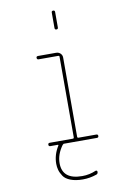

<svg xmlns="http://www.w3.org/2000/svg" viewBox="-104 -819 709 1097"><g transform="rotate(-10 250.0 -270.5)"><path d="M275.4 -660.2V-750Q275.4 -759.8 285.2 -759.8Q294.9 -759.8 294.9 -750V-660.2Q294.9 -650.4 285.2 -650.4Q275.4 -650.4 275.4 -660.2ZM134.8 0Q125 0 125 -9.8Q125 -19.5 134.8 -19.5H269.5Q274.4 -19.5 275.4 -25.4V-495.1Q275.4 -500 269.5 -500H155.3Q145.5 -500 145 -509.8Q144.5 -519.5 155.3 -519.5H259.8Q274.4 -519.5 284.7 -509.8Q294.9 -500 294.9 -485.4V-25.4Q294.9 -20.5 299.8 -19.5H405.3Q415 -19.5 415 -9.8Q415 0 405.3 0H211.9Q210.9 0 205.1 5.9Q169.9 54.7 169.9 105.5Q169.9 200.2 285.2 200.2Q327.1 200.2 365.2 183.6Q369.1 182.6 372.1 184.6Q375 186.5 375 191.4Q375 203.1 365.2 206.1Q326.2 219.7 285.2 219.7Q244.1 219.7 214.8 208.5Q185.5 197.3 172.9 178.2Q160.2 159.2 155.3 141.6Q150.4 124 150.4 105.5Q150.4 52.7 180.7 4.9Q181.6 3.9 181.2 2Q180.7 0 179.7 0Z"/></g></svg>

Font: Rounded-X Mgen+ 2m thin
Style: Regular
Weight: 100
Designer: [Source Han Sans]
Ryoko NISHIZUKA  (kana & ideographs); Paul D. Hunt (Latin, Greek & Cyrillic); Wenlong ZHANG  (bopomofo
Version: Version 1.059.20150602